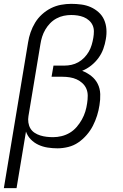

<svg xmlns="http://www.w3.org/2000/svg" viewBox="-21 -763 641 998"><path d="M-1 215 125 -543Q129 -569 138 -595Q147 -621 161.5 -645Q176 -669 197.5 -688.5Q219 -708 244 -720.5Q269 -733 296 -738Q323 -743 349 -743Q376 -743 402 -739.5Q428 -736 450.5 -726Q473 -716 491.5 -699.5Q510 -683 520 -660.5Q530 -638 532 -612Q534 -586 529 -559Q525 -534 516 -509Q507 -484 491 -462Q475 -440 453 -422.5Q431 -405 406 -395Q432 -385 453.5 -368Q475 -351 487 -327Q499 -303 500 -274Q501 -245 496 -216Q492 -189 483.5 -162Q475 -135 462 -109.5Q449 -84 429.5 -61.5Q410 -39 386 -22.5Q362 -6 333.5 1Q305 8 278 8Q252 8 226.5 4Q201 0 178.5 -10.5Q156 -21 139 -38.5Q122 -56 114 -79L65 215ZM255 -50Q277 -50 299.5 -55.5Q322 -61 342 -73Q362 -85 377.5 -103Q393 -121 404.5 -141.5Q416 -162 422.5 -183.5Q429 -205 432 -227Q435 -246 435 -265.5Q435 -285 428 -301.5Q421 -318 407.5 -330.5Q394 -343 377.5 -350.5Q361 -358 342 -361Q323 -364 304 -364H247L257 -422H314Q332 -422 350.5 -426Q369 -430 386 -439.5Q403 -449 417 -463.5Q431 -478 440.5 -494.5Q450 -511 455.5 -529.5Q461 -548 464 -566Q467 -583 467 -600Q467 -617 460.5 -631.5Q454 -646 441.5 -657Q429 -668 414 -674Q399 -680 382.5 -682.5Q366 -685 349 -685Q330 -685 310.5 -681Q291 -677 272.5 -667Q254 -657 239.5 -642Q225 -627 214.5 -609Q204 -591 198 -572Q192 -553 189 -533L127 -160Q124 -143 126.5 -126Q129 -109 137 -95.5Q145 -82 158.5 -73Q172 -64 188 -59Q204 -54 221 -52Q238 -50 255 -50Z"/></svg>

Font: Iosevka Aile Light Oblique
Style: Regular
Weight: 300
Italic angle: -9°
Designer: Belleve Invis
Foundry: Belleve Invis
Version: Version 31.1.0; ttfautohint (v1.8.4)